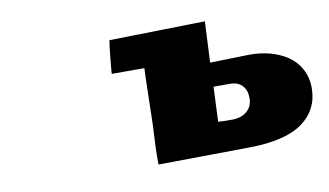

<svg xmlns="http://www.w3.org/2000/svg" viewBox="-73 -868 1765 1030"><g transform="rotate(-10 809.5 -353.5)"><path d="M713.9 3.4V-49.3Q713.9 -80.1 717 -133.8Q720.2 -187.5 720.7 -210.9L726.6 -460.4L729 -519H551.3Q552.2 -538.6 558.6 -602.5Q564.9 -666.5 570.3 -699.2L1092.3 -710L1081.5 -486.8L1296.9 -492.2Q1417 -492.2 1501 -437.5Q1543.9 -409.2 1569.3 -363Q1594.7 -316.9 1594.7 -258.3Q1594.7 -141.1 1501 -72.5Q1407.2 -3.9 1208 -2ZM1068.8 -167Q1090.3 -165 1143.3 -165Q1196.3 -165 1226.6 -192.1Q1256.8 -219.2 1256.8 -262.7Q1256.8 -306.2 1233.2 -331.3Q1209.5 -356.4 1167 -356.4H1077.1Z"/></g></svg>

Font: Seymour One
Style: Book
Weight: 400
Designer: vernon adams
Foundry: vernon adams
Version: Version 1.000; ttfautohint (v0.93) -l 8 -r 50 -G 200 -x 0 -w